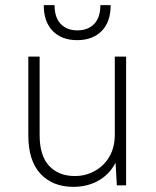

<svg xmlns="http://www.w3.org/2000/svg" viewBox="-20 -720 605 746"><path d="M265 6Q185 6 137.5 -44.5Q90 -95 90 -195V-500H134V-195Q134 -115 171 -75.5Q208 -36 271 -36Q304 -36 332.5 -48Q361 -60 382 -81Q403 -102 414.5 -131Q426 -160 426 -195V-500H470V0H434L429 -88Q406 -43 363 -18.5Q320 6 265 6ZM280 -564Q220 -564 185 -599.5Q150 -635 150 -700H192Q192 -652 216 -627Q240 -602 280 -602Q322 -602 346 -627Q370 -652 370 -700H410Q410 -635 375 -599.5Q340 -564 280 -564Z"/></svg>

Font: Retni Sans Light
Style: Regular
Weight: 300
Designer: Vitaly Kuzmin
Foundry: ParaType Ltd.
Version: Version 1.00;March 2, 2019;FontCreator 11.5.0.2425 64-bit; t